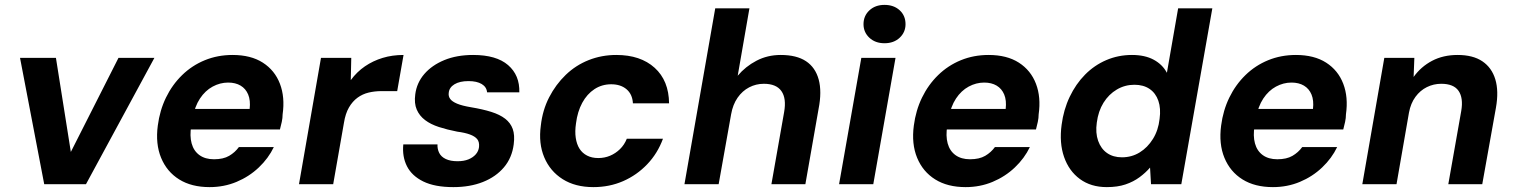

<svg xmlns="http://www.w3.org/2000/svg" viewBox="-20 -754 6201 786"><path d="M161 0 62 -517H209L270 -132L465 -517H612L332 0Z M838 12Q764 12 713.5 -19.5Q663 -51 639.5 -108Q616 -165 626 -240Q634 -302 659.5 -354.5Q685 -407 725.5 -446.5Q766 -486 818.5 -507.5Q871 -529 932 -529Q1007 -529 1056 -497.5Q1105 -466 1126 -411Q1147 -356 1137 -286Q1137 -271 1133.5 -255Q1130 -239 1126 -224H722L737 -308H1002Q1006 -343 996 -367Q986 -391 965 -403.5Q944 -416 914 -416Q881 -416 850.5 -399.5Q820 -383 798.5 -350.5Q777 -318 768 -268L763 -239Q756 -198 764.5 -167Q773 -136 796.5 -119Q820 -102 856 -102Q894 -102 918 -116Q942 -130 958 -152H1101Q1079 -106 1039.5 -68.5Q1000 -31 948.5 -9.5Q897 12 838 12Z M1204 0 1294 -517H1418L1416 -426Q1441 -460 1474 -482.5Q1507 -505 1546.5 -517Q1586 -529 1632 -529L1606 -381H1542Q1514 -381 1489 -375Q1464 -369 1443.5 -354Q1423 -339 1408.5 -314Q1394 -289 1388 -251L1344 0Z M1836 12Q1760 12 1713 -11Q1666 -34 1646 -73.5Q1626 -113 1631 -163H1771Q1770 -144 1778 -128Q1786 -112 1805 -103Q1824 -94 1853 -94Q1879 -94 1897.5 -101.5Q1916 -109 1927.5 -122Q1939 -135 1941 -152Q1943 -173 1933.5 -184.5Q1924 -196 1903.5 -203.5Q1883 -211 1852 -215Q1811 -223 1777 -234Q1743 -245 1720 -262.5Q1697 -280 1686 -305.5Q1675 -331 1680 -368Q1686 -415 1717 -451Q1748 -487 1799 -508Q1850 -529 1917 -529Q2012 -529 2060 -487.5Q2108 -446 2106 -376H1974Q1972 -398 1952 -410Q1932 -422 1898 -422Q1862 -422 1840.5 -409Q1819 -396 1817 -374Q1815 -360 1823 -349Q1831 -338 1851.5 -329.5Q1872 -321 1908 -315Q1956 -307 1991 -296Q2026 -285 2048 -268Q2070 -251 2079 -226Q2088 -201 2083 -163Q2076 -108 2043 -69Q2010 -30 1957 -9Q1904 12 1836 12Z M2409 12Q2335 12 2283.5 -20.5Q2232 -53 2208 -110Q2184 -167 2194 -240Q2201 -303 2228 -355.5Q2255 -408 2296 -447.5Q2337 -487 2390 -508Q2443 -529 2503 -529Q2602 -529 2660 -476.5Q2718 -424 2719 -331H2571Q2569 -368 2545 -388.5Q2521 -409 2482 -409Q2444 -409 2413.5 -389Q2383 -369 2363.5 -333Q2344 -297 2338 -249Q2333 -216 2337 -189.5Q2341 -163 2352.5 -145Q2364 -127 2383.5 -117Q2403 -107 2429 -107Q2455 -107 2477.5 -116.5Q2500 -126 2518 -143.5Q2536 -161 2546 -186H2694Q2672 -126 2629.5 -81.5Q2587 -37 2531 -12.5Q2475 12 2409 12Z M2782 0 2908 -720H3048L3000 -444Q3032 -482 3077 -505.5Q3122 -529 3176 -529Q3241 -529 3279.5 -503.5Q3318 -478 3331.5 -428.5Q3345 -379 3331 -308L3277 0H3138L3190 -295Q3200 -351 3179 -381Q3158 -411 3107 -411Q3075 -411 3047 -396.5Q3019 -382 2999.5 -354Q2980 -326 2973 -286L2922 0Z M3415 0 3506 -517H3646L3555 0ZM3601 -577Q3563 -577 3539 -599.5Q3515 -622 3515 -655Q3515 -689 3539 -711.5Q3563 -734 3601 -734Q3639 -734 3663 -712Q3687 -690 3687 -655Q3687 -622 3663 -599.5Q3639 -577 3601 -577Z M3933 12Q3859 12 3808.5 -19.5Q3758 -51 3734.5 -108Q3711 -165 3721 -240Q3729 -302 3754.5 -354.5Q3780 -407 3820.5 -446.5Q3861 -486 3913.5 -507.5Q3966 -529 4027 -529Q4102 -529 4151 -497.5Q4200 -466 4221 -411Q4242 -356 4232 -286Q4232 -271 4228.5 -255Q4225 -239 4221 -224H3817L3832 -308H4097Q4101 -343 4091 -367Q4081 -391 4060 -403.5Q4039 -416 4009 -416Q3976 -416 3945.5 -399.5Q3915 -383 3893.5 -350.5Q3872 -318 3863 -268L3858 -239Q3851 -198 3859.5 -167Q3868 -136 3891.5 -119Q3915 -102 3951 -102Q3989 -102 4013 -116Q4037 -130 4053 -152H4196Q4174 -106 4134.5 -68.5Q4095 -31 4043.5 -9.5Q3992 12 3933 12Z M4511 12Q4446 12 4401 -21Q4356 -54 4336 -111.5Q4316 -169 4326 -243Q4334 -305 4359 -357.5Q4384 -410 4422 -448.5Q4460 -487 4509 -508Q4558 -529 4614 -529Q4667 -529 4703 -509.5Q4739 -490 4757 -456L4803 -720H4943L4816 0H4692L4688 -68Q4670 -47 4645 -28.5Q4620 -10 4587.5 1Q4555 12 4511 12ZM4573 -110Q4613 -110 4645.5 -130Q4678 -150 4700 -185.5Q4722 -221 4727 -267Q4733 -310 4722 -341.5Q4711 -373 4686 -390Q4661 -407 4624 -407Q4585 -407 4552 -387.5Q4519 -368 4497.5 -333.5Q4476 -299 4470 -252Q4464 -210 4475.5 -177.5Q4487 -145 4512 -127.5Q4537 -110 4573 -110Z M5191 12Q5117 12 5066.5 -19.5Q5016 -51 4992.5 -108Q4969 -165 4979 -240Q4987 -302 5012.5 -354.5Q5038 -407 5078.5 -446.5Q5119 -486 5171.5 -507.5Q5224 -529 5285 -529Q5360 -529 5409 -497.5Q5458 -466 5479 -411Q5500 -356 5490 -286Q5490 -271 5486.5 -255Q5483 -239 5479 -224H5075L5090 -308H5355Q5359 -343 5349 -367Q5339 -391 5318 -403.5Q5297 -416 5267 -416Q5234 -416 5203.5 -399.5Q5173 -383 5151.5 -350.5Q5130 -318 5121 -268L5116 -239Q5109 -198 5117.5 -167Q5126 -136 5149.5 -119Q5173 -102 5209 -102Q5247 -102 5271 -116Q5295 -130 5311 -152H5454Q5432 -106 5392.5 -68.5Q5353 -31 5301.5 -9.5Q5250 12 5191 12Z M5557 0 5647 -517H5770L5767 -439Q5797 -481 5842.5 -505Q5888 -529 5947 -529Q6010 -529 6048.5 -503Q6087 -477 6101.5 -429Q6116 -381 6104 -313L6048 0H5909L5962 -300Q5971 -353 5951 -382Q5931 -411 5880 -411Q5849 -411 5821.5 -397.5Q5794 -384 5774.5 -357.5Q5755 -331 5748 -293L5697 0Z"/></svg>

Font: DM Sans 11pt ExtraBold
Style: Italic
Weight: 800
Italic angle: -10°
Version: Version 4.004;gftools[0.9.30]